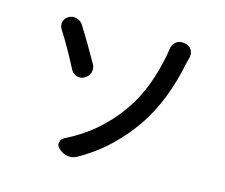

<svg xmlns="http://www.w3.org/2000/svg" viewBox="-105 -873 1209 1033"><g transform="rotate(15 500.0 -356.5)"><path d="M400.4 8.8Q381.8 18.6 361.3 18.6Q356.4 18.6 351.6 17.6Q325.2 14.6 305.7 -2.9L298.8 -8.8Q286.1 -19.5 286.1 -35.2Q286.1 -38.1 287.1 -41Q290 -60.5 307.6 -69.3Q489.3 -158.2 603.5 -326.2Q689.5 -453.1 725.6 -641.6Q729.5 -660.2 732.4 -682.6Q735.4 -706.1 752.9 -720.7Q767.6 -732.4 785.2 -732.4Q789.1 -732.4 793 -732.4L804.7 -730.5Q827.1 -727.5 839.8 -709Q848.6 -695.3 848.6 -680.7Q848.6 -673.8 847.7 -667Q841.8 -645.5 837.9 -627.9Q795.9 -419.9 701.2 -273.4Q645.5 -188.5 570.8 -116.7Q496.1 -44.9 400.4 8.8ZM142.6 -632.8Q134.8 -646.5 134.8 -660.2Q134.8 -667 136.7 -673.8Q142.6 -695.3 162.1 -705.1Q175.8 -712.9 190.4 -712.9Q198.2 -712.9 207 -710Q229.5 -704.1 242.2 -683.6Q293 -603.5 354.5 -494.1Q361.3 -481.4 361.3 -466.8Q361.3 -459 359.4 -450.2Q352.5 -427.7 332 -416L329.1 -414.1Q316.4 -407.2 302.7 -407.2Q294.9 -407.2 286.1 -410.2Q264.6 -417 253.9 -437.5Q198.2 -545.9 142.6 -632.8Z"/></g></svg>

Font: Gen Jyuu Gothic Medium
Style: Regular
Weight: 500
Designer: [Source Han Sans]
Ryoko NISHIZUKA  (kana & ideographs); Paul D. Hunt (Latin, Greek & Cyrillic); Wenlong ZHANG  (bopomofo
Version: Version 1.002.20150607